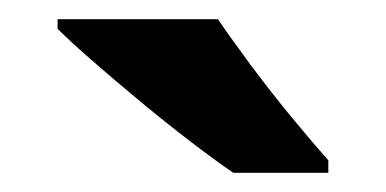

<svg xmlns="http://www.w3.org/2000/svg" viewBox="-20 -786 402 200"><path d="M207 -766Q222 -744 242.5 -716.5Q263 -689 284.5 -663Q306 -637 322 -619V-606H223Q204 -619 178.5 -638.5Q153 -658 126.5 -680Q100 -702 77 -722Q54 -742 40 -756V-766Z"/></svg>

Font: Noto IKEA Arabic
Style: Bold
Weight: 700
Designer: Monotype Design Team
Foundry: Monotype Imaging Inc.
Version: Version 1.200